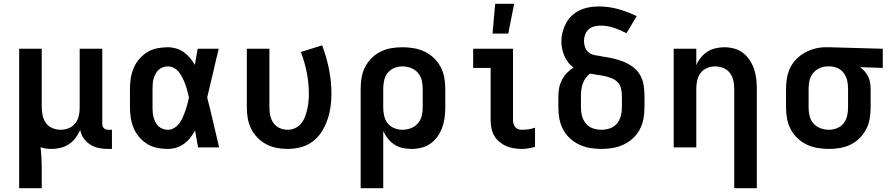

<svg xmlns="http://www.w3.org/2000/svg" viewBox="-20 -777 4690 1012"><path d="M81 215V-520H200V-210Q200 -188 205 -166.5Q210 -145 223 -127.5Q236 -110 257 -101.5Q278 -93 300 -93Q321 -93 341.5 -101Q362 -109 375.5 -125.5Q389 -142 394.5 -163Q400 -184 400 -206V-520H519V-124Q519 -118 521 -112Q523 -106 527.5 -101.5Q532 -97 538 -95Q544 -93 550 -93H570V8H550Q526 8 502 3.5Q478 -1 457 -14Q436 -27 421.5 -47.5Q407 -68 403 -92Q393 -70 378.5 -50.5Q364 -31 344 -17.5Q324 -4 300 2Q276 8 252 8Q237 8 222.5 6Q208 4 194 -1Q197 26 198.5 53Q200 80 200 107V215Z M865 8Q837 8 809 2.5Q781 -3 757 -17.5Q733 -32 714.5 -53.5Q696 -75 685 -100.5Q674 -126 669.5 -154Q665 -182 665 -210V-310Q665 -338 669.5 -366Q674 -394 685 -419.5Q696 -445 714.5 -466.5Q733 -488 757 -502.5Q781 -517 809 -522.5Q837 -528 865 -528Q887 -528 909 -521.5Q931 -515 949 -502Q967 -489 981.5 -471.5Q996 -454 1007 -435Q1011 -456 1014.5 -477.5Q1018 -499 1022 -520H1133Q1117 -456 1102.5 -391.5Q1088 -327 1072 -263Q1089 -198 1104 -132Q1119 -66 1135 0H1024Q1020 -22 1016 -44.5Q1012 -67 1008 -89Q997 -69 983 -51Q969 -33 950.5 -19.5Q932 -6 910 1Q888 8 865 8ZM865 -93Q883 -93 899 -103Q915 -113 925.5 -127.5Q936 -142 943.5 -159Q951 -176 957 -193Q963 -210 967.5 -227.5Q972 -245 976 -263Q972 -280 967.5 -297.5Q963 -315 957 -331.5Q951 -348 943.5 -364Q936 -380 925 -394.5Q914 -409 898.5 -418Q883 -427 865 -427Q852 -427 839 -422.5Q826 -418 816 -409Q806 -400 800 -388Q794 -376 790 -363Q786 -350 785 -336.5Q784 -323 784 -310V-210Q784 -197 785 -183.5Q786 -170 790 -157Q794 -144 800 -132Q806 -120 816 -111Q826 -102 839 -97.5Q852 -93 865 -93Z M1496 8Q1467 8 1438.5 2.5Q1410 -3 1384 -16.5Q1358 -30 1337.5 -51Q1317 -72 1304 -98Q1291 -124 1286 -152.5Q1281 -181 1281 -210V-520H1400V-210Q1400 -189 1404.5 -167.5Q1409 -146 1421.5 -128.5Q1434 -111 1454 -102Q1474 -93 1496 -93Q1516 -93 1535 -101.5Q1554 -110 1567 -126Q1580 -142 1587.5 -161.5Q1595 -181 1599.5 -201Q1604 -221 1606 -241.5Q1608 -262 1608 -282Q1608 -339 1597 -394.5Q1586 -450 1566 -503L1678 -538Q1701 -477 1714 -412.5Q1727 -348 1727 -282Q1727 -247 1722 -212.5Q1717 -178 1705.5 -145Q1694 -112 1675 -82Q1656 -52 1628 -31Q1600 -10 1565.5 -1Q1531 8 1496 8Z M1881 215V-310Q1881 -339 1886 -368.5Q1891 -398 1904.5 -424Q1918 -450 1939 -471Q1960 -492 1986.5 -505Q2013 -518 2042 -523Q2071 -528 2101 -528Q2131 -528 2160.5 -523Q2190 -518 2217 -505.5Q2244 -493 2266 -472Q2288 -451 2302 -425Q2316 -399 2321.5 -369.5Q2327 -340 2327 -310V-210Q2327 -183 2323.5 -156.5Q2320 -130 2311 -105Q2302 -80 2286.5 -58Q2271 -36 2249.5 -20.5Q2228 -5 2202 1.5Q2176 8 2149 8Q2125 8 2102 3Q2079 -2 2059 -15Q2039 -28 2024.5 -46.5Q2010 -65 2000 -86V215ZM2101 -93Q2123 -93 2145 -101Q2167 -109 2182 -126Q2197 -143 2202.5 -165Q2208 -187 2208 -210V-310Q2208 -333 2202.5 -355Q2197 -377 2182 -394Q2167 -411 2145.5 -419Q2124 -427 2101 -427Q2079 -427 2058 -418.5Q2037 -410 2023.5 -393Q2010 -376 2005 -354Q2000 -332 2000 -310V-210Q2000 -188 2005 -166Q2010 -144 2023.5 -127Q2037 -110 2058 -101.5Q2079 -93 2101 -93Z M2730 8Q2709 8 2688 4.5Q2667 1 2647.5 -7.5Q2628 -16 2611.5 -30Q2595 -44 2584.5 -62.5Q2574 -81 2570 -102.5Q2566 -124 2566 -145V-419H2474V-520H2684V-145Q2684 -135 2686.5 -125.5Q2689 -116 2695 -108Q2701 -100 2710.5 -96.5Q2720 -93 2730 -93Q2748 -93 2765.5 -95.5Q2783 -98 2800 -104V-3Q2783 2 2765.5 5Q2748 8 2730 8ZM2576 -600 2590 -757H2690L2659 -600Z M3150 8Q3120 8 3090.5 3Q3061 -2 3034 -14.5Q3007 -27 2984.5 -47.5Q2962 -68 2948 -94.5Q2934 -121 2928.5 -150.5Q2923 -180 2923 -210V-270Q2923 -293 2927.5 -315Q2932 -337 2942.5 -357Q2953 -377 2968.5 -393Q2984 -409 3003 -421Q2987 -432 2975 -448Q2963 -464 2955 -482Q2947 -500 2943 -519.5Q2939 -539 2939 -559Q2939 -584 2945.5 -609Q2952 -634 2964 -656Q2976 -678 2995 -695.5Q3014 -713 3037 -723.5Q3060 -734 3085.5 -738.5Q3111 -743 3136 -743Q3188 -743 3238.5 -729Q3289 -715 3336 -692L3282 -602Q3250 -619 3215.5 -630.5Q3181 -642 3145 -642Q3128 -642 3111 -637.5Q3094 -633 3082 -621.5Q3070 -610 3064 -594Q3058 -578 3058 -561Q3058 -544 3064 -527.5Q3070 -511 3083.5 -500.5Q3097 -490 3114 -486.5Q3131 -483 3147 -481L3149 -480Q3178 -476 3206.5 -470Q3235 -464 3262.5 -453.5Q3290 -443 3314 -425.5Q3338 -408 3353 -383Q3368 -358 3372.5 -328.5Q3377 -299 3377 -270V-210Q3377 -180 3371.5 -150.5Q3366 -121 3352 -94.5Q3338 -68 3315.5 -47.5Q3293 -27 3266 -14.5Q3239 -2 3209.5 3Q3180 8 3150 8ZM3150 -93Q3173 -93 3195 -100.5Q3217 -108 3231.5 -125.5Q3246 -143 3252 -165Q3258 -187 3258 -210V-270Q3258 -290 3253.5 -309.5Q3249 -329 3236 -343Q3223 -357 3204.5 -364.5Q3186 -372 3167 -376Q3148 -380 3128.5 -382.5Q3109 -385 3090 -389Q3076 -379 3066.5 -365Q3057 -351 3051.5 -335.5Q3046 -320 3044 -303.5Q3042 -287 3042 -270V-210Q3042 -187 3048 -165Q3054 -143 3068.5 -125.5Q3083 -108 3105 -100.5Q3127 -93 3150 -93Z M3850 215V-310Q3850 -332 3845 -353.5Q3840 -375 3827 -392.5Q3814 -410 3793 -418.5Q3772 -427 3750 -427Q3728 -427 3707 -418.5Q3686 -410 3673 -392.5Q3660 -375 3655 -353.5Q3650 -332 3650 -310V0H3531V-520H3650V-434Q3659 -455 3674 -473.5Q3689 -492 3708.5 -504.5Q3728 -517 3751.5 -522.5Q3775 -528 3798 -528Q3824 -528 3850 -521Q3876 -514 3896.5 -498Q3917 -482 3931.5 -460Q3946 -438 3954.5 -413Q3963 -388 3966 -362Q3969 -336 3969 -310V215Z M4349 8Q4319 8 4289.5 3Q4260 -2 4233 -14.5Q4206 -27 4184 -48Q4162 -69 4148 -95Q4134 -121 4128.5 -150.5Q4123 -180 4123 -210V-310Q4123 -338 4128 -366.5Q4133 -395 4145.5 -420.5Q4158 -446 4178.5 -466.5Q4199 -487 4224 -500.5Q4249 -514 4276.5 -521Q4304 -528 4333 -528H4350L4633 -520V-419L4514 -423Q4527 -413 4538 -400.5Q4549 -388 4556 -373.5Q4563 -359 4566 -342.5Q4569 -326 4569 -310V-210Q4569 -181 4564 -151.5Q4559 -122 4545.5 -96Q4532 -70 4511 -49Q4490 -28 4463.5 -15Q4437 -2 4408 3Q4379 8 4349 8ZM4349 -93Q4371 -93 4392 -101.5Q4413 -110 4426.5 -127Q4440 -144 4445 -166Q4450 -188 4450 -210V-310Q4450 -331 4445.5 -351.5Q4441 -372 4429 -389.5Q4417 -407 4398 -416.5Q4379 -426 4358 -427H4342Q4320 -427 4300 -418Q4280 -409 4266 -392Q4252 -375 4247 -353.5Q4242 -332 4242 -310V-210Q4242 -187 4247.5 -165Q4253 -143 4268 -126Q4283 -109 4304.5 -101Q4326 -93 4349 -93Z"/></svg>

Font: Iosevka Book
Style: Bold
Weight: 700
Designer: Belleve Invis
Foundry: Belleve Invis
Version: Version 28.0.7; ttfautohint (v1.8.3)